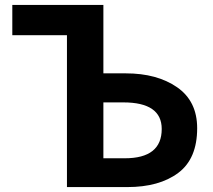

<svg xmlns="http://www.w3.org/2000/svg" viewBox="-20 -760 865 780"><path d="M252 0V-617H30V-740H400V-462H491Q618 -462 699.5 -405.5Q781 -349 781 -239Q781 -115 704 -57.5Q627 0 497 0ZM400 -117H487Q637 -117 637 -236Q637 -344 481 -344H400Z"/></svg>

Font: Noto Sans Korean Bold
Style: Bold
Weight: 700
Designer: Ryoko NISHIZUKA  (kana & ideographs); Paul D. Hunt (Latin, Greek & Cyrillic); Wenlong ZHANG  (bopomofo); Sandoll Communi
Foundry: Adobe Systems Incorporated
Version: Version 1.000;PS 1;hotconv 1.0.78;makeotf.lib2.5.61930